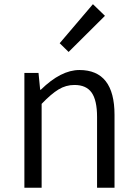

<svg xmlns="http://www.w3.org/2000/svg" viewBox="-20 -883 644 903"><path d="M94.7 0V-540H161.1L168.9 -460.9H171.9Q266.6 -553.7 353.5 -553.7Q518.6 -553.7 518.6 -342.8V0H436.5V-333Q436.5 -411.1 411.1 -447.3Q385.7 -483.4 330.1 -483.4Q290 -483.4 255.4 -462.4Q220.7 -441.4 175.8 -394.5V0ZM302.7 -638.7 260.7 -679.7 417 -863.3 473.6 -808.6Z"/></svg>

Font: Gen Shin Gothic Normal
Style: Regular
Weight: 300
Designer: [Source Han Sans]
Ryoko NISHIZUKA  (kana & ideographs); Paul D. Hunt (Latin, Greek & Cyrillic); Wenlong ZHANG  (bopomofo
Version: Version 1.002.20150607